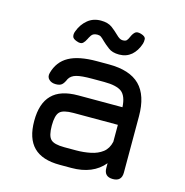

<svg xmlns="http://www.w3.org/2000/svg" viewBox="-103 -790 856 887"><g transform="rotate(15 325.0 -346.5)"><path d="M316 0C316 0 316 0 316 0C384.5 0 436.5 -21.5 472 -64.5C472 -64.5 472 -42 472 -42C472 -42 472 -42 472 -42C472 -14 486 0 514 0C514 0 514 0 514 0C542 0 556 -14 556 -42C556 -42 556 -311 556 -311C556 -311 556 -311 556 -311C556 -377.5 540 -427 508 -459C476 -491 426.5 -507 360 -507C360 -507 302 -507 302 -507C302 -507 302 -507 302 -507C245 -507 200.5 -498.5 169 -481C137 -463.5 116 -435.5 106 -398C106 -398 106 -398 106 -398C102.5 -385 105 -374.5 113 -367C121 -359 132 -355 146 -355C146 -355 146 -355 146 -355C158.5 -355 168 -357.5 174.5 -363C181 -368.5 187 -378 193 -392C193 -392 193 -392 193 -392C199.5 -403.5 211 -412 227.5 -416.5C244 -421 268.5 -423 302 -423C302 -423 360 -423 360 -423C360 -423 360 -423 360 -423C399.5 -423 427.5 -416.5 444 -404C460.5 -391 469.5 -367 471.5 -332C471.5 -332 260 -332 260 -332C260 -332 260 -332 260 -332C203.5 -332 162 -318.5 135 -291C107.5 -263.5 94 -222 94 -166C94 -166 94 -166 94 -166C94 -110 107.5 -68.5 135 -41C162.5 -13.5 204 0 260 0C260 0 316 0 316 0ZM260 -84C227 -84 205 -89.5 194.5 -100.5C183.5 -111 178 -133 178 -166C178 -166 178 -166 178 -166C178 -198.5 183.5 -220.5 194.5 -231.5C205 -242.5 227 -248 260 -248C260 -248 472 -248 472 -248C472 -248 472 -167 472 -167C472 -167 472 -167 472 -167C467 -144.5 457 -127.5 441.5 -115.5C426 -103.5 407 -95.5 385.5 -91C364 -86.5 340.5 -84 316 -84C316 -84 260 -84 260 -84C260 -84 260 -84 260 -84ZM393 -563C416 -563 435.5 -570 451.5 -583.5C467 -597 479 -615.5 487 -640C487 -640 487 -640 487 -640C489 -646.5 490 -654 489.5 -662.5C489 -671 481.5 -677.5 466 -682C466 -682 466 -682 466 -682C453.5 -685.5 444.5 -685 438.5 -680C432 -674.5 426.5 -666.5 422 -656C422 -656 422 -656 422 -656C418.5 -647.5 415 -641.5 411.5 -637.5C408 -633 401.5 -631 392 -631C392 -631 392 -631 392 -631C386.5 -631 381.5 -632.5 377.5 -635C373 -637.5 366.5 -642.5 358 -651C358 -651 358 -651 358 -651C350 -659 339.5 -668 326.5 -678C313 -688 295 -693 272.5 -693C272.5 -693 272.5 -693 272.5 -693C248 -693 227 -686 209.5 -671.5C192 -657 178.5 -638 170 -614.5C170 -614.5 170 -614.5 170 -614.5C166.5 -606 165.5 -598 167 -590.5C168 -583 175 -576.5 188 -572C188 -572 188 -572 188 -572C202 -566.5 212 -567 218.5 -572.5C224.5 -578 229.5 -585 234 -594.5C234 -594.5 234 -594.5 234 -594.5C235.5 -598 239 -604.5 244.5 -613C250 -621.5 259.5 -626 273.5 -626C273.5 -626 273.5 -626 273.5 -626C280 -626 286 -624.5 290.5 -621.5C295 -618.5 301.5 -612.5 310 -604C310 -604 310 -604 310 -604C317.5 -596.5 328 -588 341 -578C353.5 -568 371 -563 393 -563C393 -563 393 -563 393 -563Z"/></g></svg>

Font: Jura-Fortis-Bold
Style: Bold
Weight: 500
Designer: Daniel Johnson, Alexei Vanyashin, Mirko Velimirovic
Foundry: Daniel Johnson
Version: ""